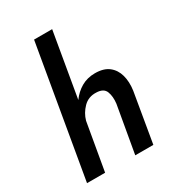

<svg xmlns="http://www.w3.org/2000/svg" viewBox="-187 -887 900 993"><g transform="rotate(-30 263.0 -390.0)"><path d="M375 -280 326 0H434L484 -295Q491 -345 480 -385Q469 -425 439 -448.5Q409 -472 357 -472Q311 -472 275 -451Q239 -430 214 -395L280 -780H172L38 0H146L195 -282Q206 -322 236.5 -353Q267 -384 313 -382Q357 -381 368.5 -351Q380 -321 375 -280Z"/></g></svg>

Font: Jost* 500 Medium Italic
Style: Italic
Weight: 500
Italic angle: -10°
Version: Version 3.200; ttfautohint (v0.97) -l 8 -r 50 -G 200 -x 14 -